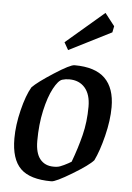

<svg xmlns="http://www.w3.org/2000/svg" viewBox="-51 -719 526 767"><g transform="rotate(5 212.0 -335.5)"><path d="M22 -149Q22 -202 37 -263Q52 -324 72 -358Q93 -380 156 -420.5Q219 -461 236 -461Q319 -461 358.5 -422Q398 -383 398 -307Q398 -254 382.5 -191.5Q367 -129 348 -90Q330 -69 265.5 -30Q201 9 184 9Q98 9 60 -28.5Q22 -66 22 -149ZM203 -51Q212 -52 229.5 -60.5Q247 -69 258 -76Q279 -132 292.5 -186Q306 -240 306 -301Q306 -350 283 -376.5Q260 -403 220 -403Q205 -403 192 -399Q176 -394 157.5 -359.5Q139 -325 126.5 -269Q114 -213 114 -147Q114 -98 133.5 -74Q153 -50 188 -50Q198 -50 203 -51ZM188 -549 341 -680 380 -630 375 -605 205 -519Z"/></g></svg>

Font: Grenze
Style: Italic
Weight: 400
Italic angle: -10°
Designer: Renata Polastri
Foundry: Omnibus-Type
Version: Version 1.002; ttfautohint (v1.8)